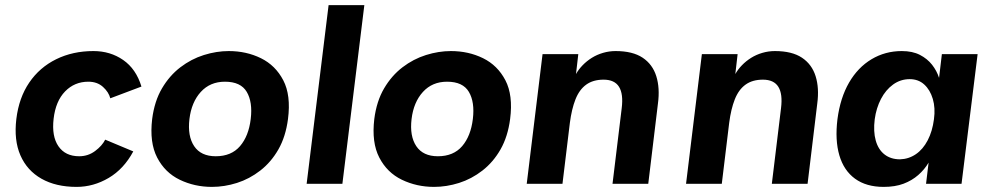

<svg xmlns="http://www.w3.org/2000/svg" viewBox="-20 -720 3872 752"><path d="M534 -381 412 -335Q406 -359 383.5 -379.5Q361 -400 326 -400Q272 -400 235 -362Q198 -324 190 -255Q182 -186 209 -147Q236 -108 290 -108Q325 -108 352.5 -128.5Q380 -149 392 -173L502 -127Q465 -58 405.5 -23Q346 12 280 12Q199 12 142.5 -20Q86 -52 60 -111.5Q34 -171 44 -254Q54 -337 94.5 -396.5Q135 -456 200 -488Q265 -520 346 -520Q412 -520 462.5 -485Q513 -450 534 -381Z M810 12Q742 12 684 -16Q626 -44 595.5 -103Q565 -162 576 -254Q585 -324 614.5 -374Q644 -424 686.5 -456.5Q729 -489 778.5 -504.5Q828 -520 876 -520Q945 -520 1002 -492Q1059 -464 1089.5 -405.5Q1120 -347 1108 -254Q1099 -185 1070.5 -135Q1042 -85 999.5 -52Q957 -19 908 -3.5Q859 12 810 12ZM825 -108Q886 -108 920 -147.5Q954 -187 962 -254Q970 -320 946.5 -360Q923 -400 861 -400Q803 -400 766.5 -360Q730 -320 722 -254Q714 -187 740.5 -147.5Q767 -108 825 -108Z M1181 0 1267 -700H1407L1321 0Z M1680 12Q1612 12 1554 -16Q1496 -44 1465.5 -103Q1435 -162 1446 -254Q1455 -324 1484.5 -374Q1514 -424 1556.5 -456.5Q1599 -489 1648.5 -504.5Q1698 -520 1746 -520Q1815 -520 1872 -492Q1929 -464 1959.5 -405.5Q1990 -347 1978 -254Q1969 -185 1940.5 -135Q1912 -85 1869.5 -52Q1827 -19 1778 -3.5Q1729 12 1680 12ZM1695 -108Q1756 -108 1790 -147.5Q1824 -187 1832 -254Q1840 -320 1816.5 -360Q1793 -400 1731 -400Q1673 -400 1636.5 -360Q1600 -320 1592 -254Q1584 -187 1610.5 -147.5Q1637 -108 1695 -108Z M2043 0 2105 -508H2245L2236 -430Q2246 -448 2262 -464.5Q2278 -481 2298 -493.5Q2318 -506 2342 -513Q2366 -520 2391 -520Q2458 -520 2497 -494Q2536 -468 2550.5 -421.5Q2565 -375 2557 -315L2519 0H2379L2415 -296Q2422 -352 2404.5 -380Q2387 -408 2344 -408Q2303 -408 2276 -388.5Q2249 -369 2234 -331Q2219 -293 2212 -239L2183 0Z M2667 0 2729 -508H2869L2860 -430Q2870 -448 2886 -464.5Q2902 -481 2922 -493.5Q2942 -506 2966 -513Q2990 -520 3015 -520Q3082 -520 3121 -494Q3160 -468 3174.5 -421.5Q3189 -375 3181 -315L3143 0H3003L3039 -296Q3046 -352 3028.5 -380Q3011 -408 2968 -408Q2927 -408 2900 -388.5Q2873 -369 2858 -331Q2843 -293 2836 -239L2807 0Z M3441 12Q3373 12 3329 -20Q3285 -52 3267.5 -111.5Q3250 -171 3260 -253Q3271 -337 3305.5 -396.5Q3340 -456 3393.5 -488Q3447 -520 3512 -520Q3554 -520 3583 -505Q3612 -490 3630.5 -466.5Q3649 -443 3658 -415L3669 -508H3809L3746 0H3607L3617 -83Q3601 -56 3576.5 -34.5Q3552 -13 3519 -0.5Q3486 12 3441 12ZM3505 -96Q3539 -97 3567 -116Q3595 -135 3613.5 -170.5Q3632 -206 3638 -253Q3644 -297 3633.5 -332.5Q3623 -368 3600 -389Q3577 -410 3543 -410Q3507 -410 3478 -389Q3449 -368 3430.5 -332.5Q3412 -297 3406 -253Q3400 -205 3410 -169.5Q3420 -134 3444.5 -115Q3469 -96 3505 -96Z"/></svg>

Font: Inclusive Sans
Style: Italic
Weight: 400
Italic angle: -7°
Designer: Olivia King
Foundry: Olivia King
Version: Version 2.004